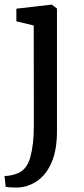

<svg xmlns="http://www.w3.org/2000/svg" viewBox="-30 -588 374 851"><path d="M42.5 -493.5V-549.5L198 -567.5H200L222.5 -550V-7Q222.5 76 199.5 130Q176.5 184 138 211.8Q99.5 239.5 53.5 243Q47.5 243.5 34.8 243.2Q22 243 10.2 242Q-1.5 241 -5 239L-10 192Q-3 192.5 12.2 190.2Q27.5 188 45 181.5Q88.5 166 104.2 109.2Q120 52.5 120 -30L119.5 -475Z"/></svg>

Font: Merriweather
Style: Regular
Weight: 400
Designer: Eben Sorkin
Foundry: Eben Sorkin
Version: Version 2.100; ttfautohint (v1.7.19-72a1) -l 8 -r 50 -G 200 